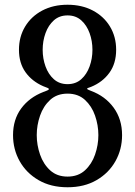

<svg xmlns="http://www.w3.org/2000/svg" viewBox="-20 -780 570 810"><path d="M60 -570C60 -532.7 69.2 -501.2 87.5 -475.5C105.8 -449.8 130.7 -430.2 162 -416.5C169.7 -413.2 175.6 -410.8 179.8 -409.5C183.9 -408.2 186 -406.3 186 -404C186 -401.7 183.3 -399.6 178 -397.8C172.7 -395.9 167.7 -394 163 -392C123.3 -376.7 92.1 -353.4 69.2 -322.2C46.4 -291.1 35 -253.7 35 -210C35 -170 44.3 -133.3 63 -100C81.7 -66.7 108.2 -40 142.8 -20C177.2 0 218 10 265 10C312 10 352.8 0 387.2 -20C421.8 -40 448.3 -66.7 467 -100C485.7 -133.3 495 -170 495 -210C495 -254.7 483.2 -293.2 459.5 -325.8C435.8 -358.2 403.7 -382 363 -397C352.7 -400.7 347.5 -403.5 347.5 -405.5C347.5 -407.2 349 -408.4 352 -409.2C355 -410.1 359 -411.5 364 -413.5C396.7 -426.8 422.5 -446.7 441.5 -473C460.5 -499.3 470 -531.7 470 -570C470 -606.7 461.3 -639.3 444 -668C426.7 -696.7 402.6 -719.2 371.8 -735.5C340.9 -751.8 305.3 -760 265 -760C224.7 -760 189.1 -751.8 158.2 -735.5C127.4 -719.2 103.3 -696.7 86 -668C68.7 -639.3 60 -606.7 60 -570ZM160 -570C160 -594.7 164 -618.1 172 -640.2C180 -662.4 191.8 -680.4 207.2 -694.2C222.8 -708.1 242 -715 265 -715C288 -715 307.2 -708.1 322.8 -694.2C338.2 -680.4 350 -662.4 358 -640.2C366 -618.1 370 -594.7 370 -570C370 -545.3 366 -521.9 358 -499.8C350 -477.6 338.2 -459.6 322.8 -445.8C307.2 -431.9 288 -425 265 -425C242 -425 222.8 -431.9 207.2 -445.8C191.8 -459.6 180 -477.6 172 -499.8C164 -521.9 160 -545.3 160 -570ZM135 -210C135 -238 139.7 -265.4 149 -292.2C158.3 -319.1 172.6 -341.2 191.8 -358.8C210.9 -376.2 235.3 -385 265 -385C294.7 -385 319.1 -376.2 338.2 -358.8C357.4 -341.2 371.7 -319.1 381 -292.2C390.3 -265.4 395 -238 395 -210C395 -182 390.3 -154.6 381 -127.8C371.7 -100.9 357.4 -78.8 338.2 -61.2C319.1 -43.8 294.7 -35 265 -35C235.3 -35 210.9 -43.8 191.8 -61.2C172.6 -78.8 158.3 -100.9 149 -127.8C139.7 -154.6 135 -182 135 -210Z"/></svg>

Font: Besley*
Style: Regular
Weight: 400
Designer: Owen Earl
Foundry: indestructible type*
Version: Version 3.000; ttfautohint (v1.8.3)